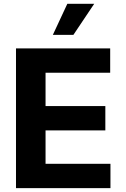

<svg xmlns="http://www.w3.org/2000/svg" viewBox="-20 -979 653 999"><path d="M63.2 0V-727.3H553.3V-600.5H217V-427.2H528.1V-300.4H217V-126.8H554.7V0ZM255 -797.6 330.3 -959.2H470.2L361.9 -797.6Z"/></svg>

Font: InterMG
Style: Bold
Weight: 700
Designer: Rasmus Andersson
Foundry: rsms
Version: Version 3.019;December 26, 2023;FontCreator 15.0.0.2955 64-b